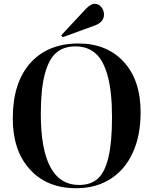

<svg xmlns="http://www.w3.org/2000/svg" viewBox="-20 -972 803 1006"><path d="M308.1 -776.9 300.8 -787.1 431.2 -926.8Q456.5 -952.1 475.1 -952.1Q497.1 -952.1 511 -934.8Q524.9 -917.5 524.9 -896Q524.9 -856.9 478 -838.9ZM378.9 14.2Q226.1 14.2 136.5 -84.5Q46.9 -183.1 46.9 -351.1Q46.9 -538.1 138.4 -641.1Q230 -744.1 391.1 -744.1Q540 -744.1 628.4 -647.9Q716.8 -551.8 716.8 -382.8Q716.8 -263.2 676.5 -173.6Q636.2 -84 559.6 -34.9Q482.9 14.2 378.9 14.2ZM395 -2.9Q456.1 -2.9 492.9 -36.4Q529.8 -69.8 548.3 -148.2Q566.9 -226.6 566.9 -358.9Q566.9 -490.7 544.4 -573.5Q522 -656.2 480.2 -692.6Q438.5 -729 375 -729Q313.5 -729 274.4 -695.3Q235.4 -661.6 214.6 -583Q193.8 -504.4 193.8 -376Q193.8 -2.9 395 -2.9Z"/></svg>

Font: Display Semibold
Style: Regular
Weight: 600
Designer: Latin by Veronika Burian and Jose Scaglione. Greek by Irene Vlachou. Cyrillic by Vera Evstafieva.
Foundry: TypeTogether
Version: Version 3.002